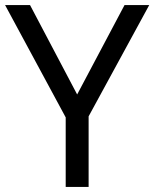

<svg xmlns="http://www.w3.org/2000/svg" viewBox="-20 -734 606 754"><path d="M283 -363 469 -714H566L328 -277V0H238V-273L0 -714H98Z"/></svg>

Font: Noto Sans Ogham
Style: Regular
Weight: 400
Designer: Monotype Design Team
Foundry: Monotype Imaging Inc.
Version: Version 2.001; ttfautohint (v1.8.4.7-5d5b)